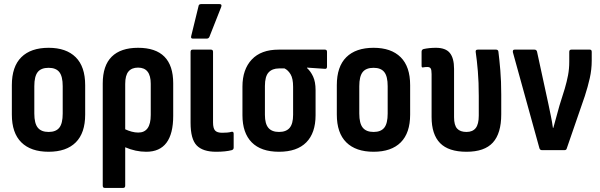

<svg xmlns="http://www.w3.org/2000/svg" viewBox="-20 -735 2936 940"><path d="M218 8Q131 8 84.5 -38Q38 -84 38 -174V-318Q38 -409 84.5 -455Q131 -501 218 -501Q304 -501 350.5 -455Q397 -409 397 -318V-174Q397 -84 351 -38Q305 8 218 8ZM218 -89Q254 -89 270.5 -110Q287 -131 287 -179V-313Q287 -361 270.5 -382Q254 -403 218 -403Q181 -403 164.5 -382Q148 -361 148 -313V-179Q148 -131 165 -110Q182 -89 218 -89Z M493 185Q483 185 483 174V-326Q483 -414 527 -457.5Q571 -501 656 -501Q828 -501 828 -327V-168Q828 8 696 8Q644 8 593 -14V174Q593 185 583 185ZM593 -324V-102Q608 -95 624.5 -90.5Q641 -86 657 -86Q718 -86 718 -172V-325Q718 -404 656 -404Q625 -404 609 -385Q593 -366 593 -324Z M1038 8Q973 8 943 -23Q913 -54 913 -134V-481Q913 -492 923 -492H1013Q1023 -492 1023 -481V-136Q1023 -107 1033 -96Q1043 -85 1068 -85Q1081 -85 1092.5 -86Q1104 -87 1115 -90Q1124 -91 1124 -80V-12Q1124 -3 1115 0Q1085 8 1038 8ZM924 -546Q913 -546 916 -558L952 -705Q953 -715 965 -715H1055Q1068 -715 1063 -701L1005 -554Q1001 -546 992 -546Z M1346 8Q1258 8 1212.5 -38Q1167 -84 1167 -171V-311Q1167 -395 1212.5 -443.5Q1258 -492 1344 -492H1571Q1581 -492 1581 -481V-409Q1581 -397 1571 -398L1483 -404V-402Q1501 -386 1513 -360Q1525 -334 1525 -294V-171Q1525 -84 1479.5 -38Q1434 8 1346 8ZM1346 -89Q1381 -89 1398 -109Q1415 -129 1415 -173V-310Q1415 -351 1402.5 -371.5Q1390 -392 1373 -400H1346Q1313 -400 1295 -380.5Q1277 -361 1277 -314V-173Q1277 -129 1294 -109Q1311 -89 1346 -89Z M1809 8Q1722 8 1675.5 -38Q1629 -84 1629 -174V-318Q1629 -409 1675.5 -455Q1722 -501 1809 -501Q1895 -501 1941.5 -455Q1988 -409 1988 -318V-174Q1988 -84 1942 -38Q1896 8 1809 8ZM1809 -89Q1845 -89 1861.5 -110Q1878 -131 1878 -179V-313Q1878 -361 1861.5 -382Q1845 -403 1809 -403Q1772 -403 1755.5 -382Q1739 -361 1739 -313V-179Q1739 -131 1756 -110Q1773 -89 1809 -89Z M2264 8Q2176 8 2134.5 -34.5Q2093 -77 2093 -162V-372Q2093 -393 2088.5 -400Q2084 -407 2072 -407Q2067 -407 2061.5 -406.5Q2056 -406 2051 -405Q2044 -403 2044 -413V-482Q2044 -492 2054 -495Q2082 -501 2114 -501Q2162 -501 2182.5 -475.5Q2203 -450 2203 -398V-161Q2203 -122 2218 -105.5Q2233 -89 2264 -89Q2294 -89 2309 -108Q2324 -127 2324 -169V-265Q2324 -332 2319.5 -386Q2315 -440 2309 -480Q2307 -492 2319 -492H2409Q2418 -492 2420 -483Q2425 -444 2429.5 -390.5Q2434 -337 2434 -273V-175Q2434 -82 2393 -37Q2352 8 2264 8Z M2633 0Q2624 0 2621 -9L2491 -479Q2489 -492 2499 -492H2597Q2606 -492 2609 -483L2665 -225Q2671 -196 2677 -167Q2683 -138 2687 -109H2689Q2696 -136 2704 -163.5Q2712 -191 2719 -218L2745 -301Q2755 -335 2761 -366.5Q2767 -398 2767 -433V-481Q2767 -492 2777 -492H2868Q2877 -492 2877 -481V-438Q2877 -395 2867.5 -352.5Q2858 -310 2843 -264L2755 -9Q2753 0 2744 0Z"/></svg>

Font: Sofia Sans Condensed
Style: Bold
Weight: 700
Designer: Botio Nikoltchev, Ani Petrova
Foundry: lettersoup
Version: Version 4.101; ttfautohint (v1.8.4.7-5d5b)